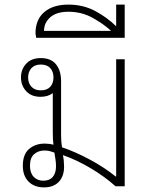

<svg xmlns="http://www.w3.org/2000/svg" viewBox="-20 -808 650 833"><path d="M258 -85Q258 -43 235 -19Q212 5 171 5Q129 5 104 -20Q79 -45 79 -89Q79 -138 106 -161.5Q133 -185 174 -185Q194 -185 212 -180Q209 -199 209 -237V-404Q188 -388 156 -388Q116 -388 93.5 -412.5Q71 -437 71 -472Q71 -507 93.5 -531.5Q116 -556 157 -556Q201 -556 223 -529Q245 -502 245 -455V-222Q245 -193 249 -169Q308 -149 371 -115Q434 -81 482 -42L484 -43V-551H521V0H481Q433 -43 372 -79Q311 -115 253 -135Q258 -111 258 -85ZM157 -416Q184 -416 198 -431.5Q212 -447 212 -472Q212 -497 198 -512.5Q184 -528 157 -528Q131 -528 116.5 -512.5Q102 -497 102 -472Q102 -447 116.5 -431.5Q131 -416 157 -416ZM168 -24Q195 -24 209 -40.5Q223 -57 223 -86Q223 -103 220.5 -118Q218 -133 216 -146Q205 -150 195.5 -152.5Q186 -155 173 -155Q146 -155 128 -139Q110 -123 110 -89Q110 -58 126 -41Q142 -24 168 -24Z M137 -644 134 -663Q134 -723 172 -755.5Q210 -788 277 -788Q340 -788 391.5 -761Q443 -734 484 -694V-788H521V-644ZM171 -674H462Q431 -703 383 -730Q335 -757 277 -757Q225 -757 198 -733Q171 -709 171 -674Z"/></svg>

Font: Noto Sans Thai Looped ExtLight
Style: Regular
Weight: 200
Designer: Sasikarn Vongin, Ben Mitchell
Foundry: The Fontpad Ltd
Version: Version 1.00